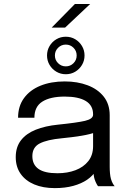

<svg xmlns="http://www.w3.org/2000/svg" viewBox="-20 -958 649 988"><path d="M262 10Q201.5 10 156.2 -9Q111 -28 86 -63.8Q61 -99.5 61 -149.5Q61 -201.5 88 -236.2Q115 -271 164 -290.5Q213 -310 278 -316.5Q376 -326.5 417.5 -336.2Q459 -346 459 -368Q459 -368.5 459 -368.8Q459 -369 459 -369.5Q459 -415.5 421.5 -438.2Q384 -461 313 -461Q239 -461 198 -435.2Q157 -409.5 157 -352H73Q73 -411.5 103.5 -453.2Q134 -495 188.2 -517Q242.5 -539 313.5 -539Q378.5 -539 430.8 -519.2Q483 -499.5 513.8 -460.8Q544.5 -422 544.5 -365Q544.5 -354.5 544.5 -344.2Q544.5 -334 544.5 -323.5V-100Q544.5 -82.5 546 -66Q547.5 -49.5 551 -37Q555.5 -22 561 -12.8Q566.5 -3.5 570 0H484.5Q482 -2.5 477 -11.8Q472 -21 467.5 -33.5Q464 -43.5 462 -58.8Q460 -74 460 -90.5L474 -81Q458.5 -54 428.8 -33.5Q399 -13 357 -1.5Q315 10 262 10ZM275.5 -66.5Q327 -66.5 368.5 -82.2Q410 -98 434.5 -129Q459 -160 459 -206V-311.5L478 -279.5Q446 -267 398.2 -259.2Q350.5 -251.5 298.5 -246.5Q223 -239.5 184.8 -220Q146.5 -200.5 146.5 -154.5Q146.5 -111 178 -88.8Q209.5 -66.5 275.5 -66.5ZM318.5 -616.5Q342 -616.5 358.2 -632.8Q374.5 -649 374.5 -672.5Q374.5 -696 358.2 -712.2Q342 -728.5 318.5 -728.5Q295.5 -728.5 279 -712.2Q262.5 -696 262.5 -672.5Q262.5 -649 279 -632.8Q295.5 -616.5 318.5 -616.5ZM318.5 -576Q292 -576 270 -589Q248 -602 235 -624Q222 -646 222 -672.5Q222 -699 235 -721Q248 -743 270 -756Q292 -769 318.5 -769Q345.5 -769 367.2 -756Q389 -743 402 -721Q415 -699 415 -672.5Q415 -646 402 -624Q389 -602 367.2 -589Q345.5 -576 318.5 -576ZM246 -816 365.5 -937.5H444L315 -816Z"/></svg>

Font: Epilogue
Style: Regular
Weight: 400
Designer: Tyler Finck
Foundry: Etcetera Type Co
Version: Version 2.112